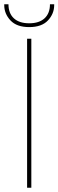

<svg xmlns="http://www.w3.org/2000/svg" viewBox="-43 -887 276 907"><path d="M85 0V-704H105V0ZM213 -863Q213 -822 183.5 -790.5Q154 -759 95 -759Q36 -759 6.5 -790.5Q-23 -822 -23 -863V-867H-3Q-3 -824 22.5 -800.5Q48 -777 95 -777Q142 -777 167.5 -800.5Q193 -824 193 -867H213Z"/></svg>

Font: SVN-Poppins Thin
Style: Regular
Weight: 100
Designer: Ninad Kale (Devanagari), Jonny Pinhorn (Latin)
Foundry: Indian Type Foundry
Version: Version 3.002 2017